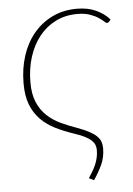

<svg xmlns="http://www.w3.org/2000/svg" viewBox="-50 -540 518 750"><g transform="rotate(-5 209.0 -164.5)"><path d="M400 -439Q398 -437.5 396.5 -436.5Q395 -435.5 392.5 -435.5Q389 -435.5 381.5 -442.5Q374 -449.5 361 -458Q348 -466.5 328 -473.5Q308 -480.5 279.5 -480.5Q232.5 -480.5 194.5 -461.5Q156.5 -442.5 129.8 -408.8Q103 -375 88.5 -329.2Q74 -283.5 74 -229.5Q74 -183.5 87.5 -152Q101 -120.5 123.8 -99Q146.5 -77.5 176.5 -63.2Q206.5 -49 239.5 -37.5Q268.5 -27 287 -17Q305.5 -7 316 3.5Q326.5 14 330.5 25.5Q334.5 37 334.5 50.5Q334.5 86.5 320.8 115.5Q307 144.5 288.5 172L269 162.5Q276.5 151 283.8 139Q291 127 296.8 114Q302.5 101 306 86.5Q309.5 72 309.5 55.5Q309.5 45.5 306.2 36.2Q303 27 294 18.2Q285 9.5 268.8 1Q252.5 -7.5 226.5 -16Q187.5 -29 154.5 -45.5Q121.5 -62 97.5 -86.5Q73.5 -111 60.2 -145Q47 -179 47 -227.5Q47 -286.5 63.2 -336.5Q79.5 -386.5 110 -423Q140.5 -459.5 183.2 -480.2Q226 -501 279.5 -501Q322.5 -501 354.5 -486.2Q386.5 -471.5 407.5 -447.5Z"/></g></svg>

Font: Lato Thin
Style: Italic
Weight: 200
Italic angle: -7°
Designer: Lukasz Dziedzic
Foundry: tyPoland Lukasz Dziedzic
Version: Version 2.007; 2014-02-27